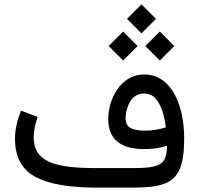

<svg xmlns="http://www.w3.org/2000/svg" viewBox="-20 -854 907 874"><path d="M558.1 -768.1 624 -702.1 689.9 -768.1 624 -834ZM641.6 -644.5 707.5 -578.6 773.4 -644.5 707.5 -710.4ZM474.6 -644.5 540.5 -578.6 606.4 -644.5 540.5 -710.4ZM740.2 -190.4C740.2 -160.2 735.4 -137.7 725.6 -123.5C705.6 -94.2 661.6 -88.9 585 -88.9H417.5C233.9 -88.9 133.3 -114.7 133.3 -229.5C133.3 -258.8 141.1 -293 151.4 -321.8L75.7 -350.1C59.6 -310.5 48.3 -267.1 48.3 -222.2C48.3 -140.6 78.6 -83 139.6 -49.8C200.2 -16.6 293 0 417.5 0H579.1C757.8 0 818.4 -29.8 818.4 -224.6C818.4 -371.6 762.7 -515.1 635.7 -515.1C530.8 -515.1 472.7 -404.8 472.7 -312C472.7 -220.7 527.8 -175.3 638.7 -175.3C676.3 -175.3 708.5 -180.7 740.2 -190.4ZM645 -259.3C585 -259.3 551.8 -270.5 551.8 -314.9C551.8 -330.1 554.7 -346.2 560.1 -363.8C570.8 -398.9 594.2 -428.2 634.8 -428.2C657.7 -428.2 675.8 -420.4 689.5 -404.3C716.8 -372.1 729.5 -320.3 734.9 -273.9C704.1 -265.6 675.8 -259.3 645 -259.3Z"/></svg>

Font: Vazirmatn
Style: Regular
Weight: 400
Designer: Saber Rastikerdar
Foundry: Saber Rastikerdar
Version: Version 33.003